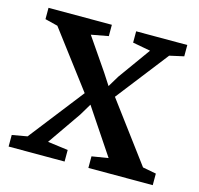

<svg xmlns="http://www.w3.org/2000/svg" viewBox="-85 -639 755 729"><g transform="rotate(15 292.0 -274.0)"><path d="M68.5 -56 235.5 -270.5 69 -491 19 -503.5V-548H268V-503.5L200.5 -491L286.5 -365.5L316 -320L342.5 -364L433.5 -490.5L363.5 -503.5V-548H564.5V-503.5L508.5 -491L350 -287L522.5 -55.5L575.5 -45.5V0H322.5V-45.5L387 -56L300 -186L268 -234L240.5 -188L149 -56L229 -45.5V0H9V-45.5Z"/></g></svg>

Font: Merriweather 36pt Medium
Style: Regular
Weight: 500
Version: Version 2.100